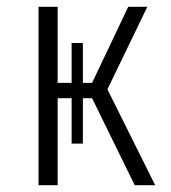

<svg xmlns="http://www.w3.org/2000/svg" viewBox="-20 -543 502 563"><path d="M435 0H375L250 -255H223V-122H190V-255H149V0H93V-523H149V-300H190V-417H223V-300H250L356 -523H412L295 -281Z"/></svg>

Font: Fira Sans Condensed Light
Style: Regular
Weight: 300
Width: 3
Designer: bBox Type GmbH & Carrois Corporate GbR & Edenspiekermann AG
Foundry: bBox Type GmbH & Carrois Corporate GbR & Edenspiekermann AG
Version: Version 4.301